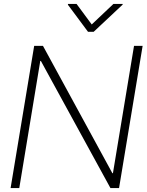

<svg xmlns="http://www.w3.org/2000/svg" viewBox="-20 -962 752 982"><path d="M709.5 -727.5 588.9 0H544.9L189 -650.4H186L78.6 0H34.2L154.8 -727.5H199.7L554.7 -76.2H557.6L665.5 -727.5ZM371.6 -941.9 449.2 -836.9 560.1 -941.9H607.9L606.9 -938L459 -799.3H430.2L327.1 -938L328.1 -941.9Z"/></svg>

Font: Inter Display Extra Light
Style: Italic
Weight: 200
Italic angle: -9.39999°
Designer: Rasmus Andersson
Foundry: rsms
Version: Version 4.000;git-4fc901f